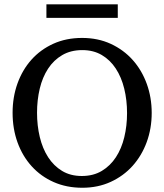

<svg xmlns="http://www.w3.org/2000/svg" viewBox="-20 -865 771 901"><path d="M576.2 -334Q576.2 -395 563 -449Q549.8 -502.9 523.4 -543.2Q497.1 -583.5 457.8 -606.7Q418.5 -629.9 366.2 -629.9Q312 -629.9 272 -606.4Q231.9 -583 205.6 -542.7Q179.2 -502.4 166.5 -449Q153.8 -395.5 153.8 -335.9Q153.8 -275.9 166.7 -221.9Q179.7 -168 205.8 -127.4Q231.9 -86.9 271.2 -63Q310.5 -39.1 363.8 -39.1Q418 -39.1 457.8 -63Q497.6 -86.9 523.9 -127.2Q550.3 -167.5 563.2 -220.9Q576.2 -274.4 576.2 -334ZM691.9 -335Q691.9 -262.2 668.5 -198.2Q645 -134.3 602.3 -86.7Q559.6 -39.1 499.5 -11.5Q439.5 16.1 366.2 16.1Q292.5 16.1 232.2 -10.5Q171.9 -37.1 128.9 -84.5Q85.9 -131.8 62.5 -196Q39.1 -260.3 39.1 -335.9Q39.1 -409.2 62 -473.1Q85 -537.1 127.4 -584.7Q169.9 -632.3 230.2 -659.7Q290.5 -687 365.2 -687Q439.5 -687 499.8 -659.2Q560.1 -631.3 602.8 -583.5Q645.5 -535.6 668.7 -471.7Q691.9 -407.7 691.9 -335ZM197.8 -781.2V-844.7H532.7V-781.2Z"/></svg>

Font: Charis SIL
Style: Regular
Weight: 400
Foundry: SIL International
Version: Version 4.112